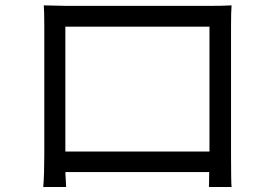

<svg xmlns="http://www.w3.org/2000/svg" viewBox="-20 -705 1040 730"><path d="M776.4 -603.5H228.5V-128.9H776.4ZM858.4 -607.4V-114.3Q858.4 -15.6 860.4 5.9H774.4Q774.4 4.9 774.9 -14.6Q775.4 -34.2 775.4 -50.8H228.5Q230.5 -2 231.4 5.9H144.5Q148.4 -41 148.4 -115.2V-607.4Q148.4 -660.2 146.5 -684.6Q224.6 -682.6 235.4 -682.6H772.5Q830.1 -682.6 860.4 -684.6Q858.4 -659.2 858.4 -607.4Z"/></svg>

Font: GenYoGothic TW TTF Regular
Style: Regular
Weight: 400
Version: Version 1.300